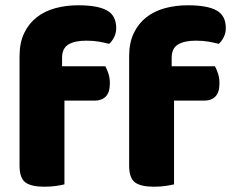

<svg xmlns="http://www.w3.org/2000/svg" viewBox="-20 -699 885 727"><path d="M215 -448H379Q385 -437 390.5 -420.5Q396 -404 396 -384Q396 -349 380.5 -333.5Q365 -318 339 -318H224V-1Q213 2 192.5 5Q172 8 148 8Q98 8 76 -8.5Q54 -25 54 -72V-486Q54 -537 71.5 -573.5Q89 -610 119 -633.5Q149 -657 189.5 -668Q230 -679 276 -679Q350 -679 385 -659.5Q420 -640 420 -593Q420 -573 411.5 -557Q403 -541 393 -533Q374 -538 353.5 -541.5Q333 -545 306 -545Q263 -545 239 -530.5Q215 -516 215 -480ZM630 -448H794Q800 -437 805.5 -420.5Q811 -404 811 -384Q811 -349 795.5 -333.5Q780 -318 754 -318H639V-1Q628 2 607.5 5Q587 8 563 8Q513 8 491 -8.5Q469 -25 469 -72V-486Q469 -537 486.5 -573.5Q504 -610 534 -633.5Q564 -657 604.5 -668Q645 -679 691 -679Q765 -679 800 -659.5Q835 -640 835 -593Q835 -573 826.5 -557Q818 -541 808 -533Q789 -538 768.5 -541.5Q748 -545 721 -545Q678 -545 654 -530.5Q630 -516 630 -480Z"/></svg>

Font: Baloo Bhai 2 ExtraBold
Style: Regular
Weight: 800
Designer: Supriya Tembe, Noopur Datye and Ek Type
Foundry: Ek Type
Version: Version 1.640;PS 1.000;hotconv 16.6.51;makeotf.lib2.5.65220;